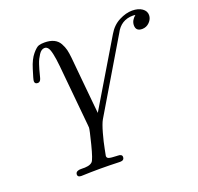

<svg xmlns="http://www.w3.org/2000/svg" viewBox="-114 -566 913 884"><g transform="rotate(-20 343.0 -124.0)"><path d="M83 -291Q83 -298.8 98.1 -346.2Q111.3 -389.2 130.6 -412.1Q149.9 -435.1 161.9 -438.5Q173.8 -441.9 189 -441.9Q216.8 -441.9 235.4 -432.9Q253.9 -423.8 263.4 -406.5Q272.9 -389.2 276.9 -373Q280.8 -356.9 283.2 -333Q287.1 -292 293.5 -223.9Q299.8 -155.8 304.9 -105.5Q310.1 -55.2 310.1 -53.2L500 -371.1Q521 -407.2 554.9 -424.6Q588.9 -441.9 618.9 -441.9Q648.9 -441.9 667.5 -429Q686 -416 686 -396Q686 -377 670.9 -361.6Q655.8 -346.2 634.8 -346.2Q604 -346.2 604 -375Q604 -398.9 627 -418Q623 -418.9 615.2 -418.9Q556.2 -418.9 528.8 -365.2L321.8 -17.1Q312 0 300.5 41Q289.1 82 283.2 113.8L276.9 146Q276.9 155.8 286.4 158.9Q295.9 162.1 326.2 163.1H328.1Q350.1 163.1 350.1 176.8Q350.1 193.8 330.1 193.8Q327.1 193.8 314.5 193.4Q301.8 192.9 279.3 192.4Q256.8 191.9 231.9 191.9Q208 191.9 187 192.4Q166 192.9 154.1 193.4Q142.1 193.8 140.1 193.8Q122.1 193.8 122.1 181.2Q122.1 169.9 132.1 166Q142.1 162.1 155 163.1Q168 164.1 182.4 161.6Q196.8 159.2 205.1 150.9Q214.8 141.1 231.9 73.5Q249 5.9 249 -3.9Q249 -4.9 248.5 -9Q248 -13.2 248 -16.1L219.2 -315.9Q211.4 -393.1 198.2 -409.2Q191.4 -418 181.2 -418Q173.3 -418 166.3 -413.1Q159.2 -408.2 153.1 -398.7Q147 -389.2 142.1 -379.6Q137.2 -370.1 132.6 -356Q127.9 -341.8 125.5 -333Q123 -324.2 119.6 -310.5Q116.2 -296.9 115.2 -293.9Q110.4 -276.9 98.1 -276.9Q83 -276.9 83 -291Z"/></g></svg>

Font: CMU Classical Serif
Style: Italic
Weight: 500
Italic angle: -14.04°
Version: Version 0.7.0